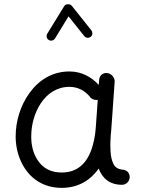

<svg xmlns="http://www.w3.org/2000/svg" viewBox="-20 -866 679 915"><path d="M561.5 14.6C581.5 14.6 598.1 -2 598.1 -22C597.7 -43.5 584.5 -53.2 571.3 -56.6C545.4 -58.1 528.8 -67.4 521 -84C512.7 -100.6 508.3 -120.1 506.8 -143.1C506.3 -152.3 505.9 -162.1 505.9 -172.9C505.9 -178.7 505.9 -196.3 507.8 -222.2C508.8 -231 509.8 -239.7 510.3 -248.5L526.4 -476.6V-479C526.4 -496.6 511.2 -515.1 491.7 -517.6C489.7 -518.1 487.8 -518.1 485.4 -518.1C470.2 -518.1 454.1 -506.3 452.6 -486.3L450.7 -461.4C413.6 -500.5 368.7 -525.4 310.5 -525.4C230.5 -525.4 166 -485.4 121.6 -424.3C76.7 -363.3 54.7 -287.6 54.7 -216.8V-207.5C56.2 -164.1 65.9 -124 84 -88.4C120.1 -16.1 186 29.3 273.9 29.3C352.1 29.3 410.6 -6.3 450.2 -62.5C467.8 -17.1 501.5 14.6 561.5 14.6ZM274.4 -43.9C228.5 -43.9 193.4 -59.6 168.5 -90.3C143.6 -121.1 130.4 -160.2 128.9 -206.5V-216.3C128.9 -269 143.1 -326.2 174.3 -373.5C205.6 -420.9 252 -452.1 310.5 -452.1C353 -452.1 384.8 -432.6 406.7 -406.7C415 -393.6 429.2 -389.6 439 -389.6C441.4 -389.6 443.4 -389.6 445.8 -390.1L436.5 -258.3C433.6 -218.3 426.3 -182.1 414.6 -149.9C390.6 -85 346.2 -43.9 274.4 -43.9ZM211.9 -675.8C215.3 -673.3 219.2 -672.4 223.1 -672.4C226.6 -672.4 235.8 -672.9 242.2 -682.6L306.6 -788.1L381.3 -694.3C388.7 -685.1 397.5 -686 399.4 -686C404.3 -686 408.7 -687.5 412.1 -690.4C421.4 -697.8 419.9 -706.1 419.9 -708C419.9 -712.9 418.5 -717.3 415.5 -721.2L321.8 -838.9C318.4 -843.3 312.5 -845.7 304.2 -845.7C295.9 -845.7 289.6 -842.8 286.1 -836.9L205.1 -705.1C203.1 -701.7 202.1 -698.2 202.1 -694.3C202.1 -690.9 202.1 -681.6 211.9 -675.8Z"/></svg>

Font: Mikhak
Style: Regular
Weight: 400
Designer: Amin Abedi
Version: Version 3.2